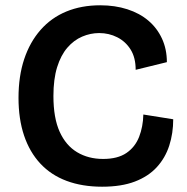

<svg xmlns="http://www.w3.org/2000/svg" viewBox="-20 -693 707 726"><path d="M366 13Q291 13 232 -9Q173 -31 132.5 -74.5Q92 -118 71 -180.5Q50 -243 50 -323Q50 -405 71.5 -469.5Q93 -534 133.5 -580Q174 -626 231 -649.5Q288 -673 359 -673Q415 -673 461.5 -658Q508 -643 541 -615Q574 -587 592.5 -547Q611 -507 611 -458L493 -429Q493 -475 474 -505.5Q455 -536 423.5 -552Q392 -568 355 -568Q322 -568 290.5 -554.5Q259 -541 234.5 -512.5Q210 -484 196 -439Q182 -394 182 -330Q182 -247 205.5 -195Q229 -143 271.5 -117.5Q314 -92 370 -92Q425 -92 458 -114.5Q491 -137 506 -175.5Q521 -214 522 -260L635 -242Q635 -189 620 -142.5Q605 -96 573 -61Q541 -26 490 -6.5Q439 13 366 13Z"/></svg>

Font: Bricolage Grotesque 28pt SemiBold
Style: Regular
Weight: 600
Version: Version 1.001;gftools[0.9.33.dev8+g029e19f]